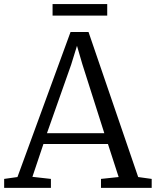

<svg xmlns="http://www.w3.org/2000/svg" viewBox="-23 -904 750 924"><path d="M61 -52 316.5 -750H403L642 -52L707 -43V0H463V-43L548 -52L496.5 -211H186L133 -53L222 -43V0H-3V-43ZM479 -263 373 -596 347.5 -683.5 319.5 -593 203 -263ZM493 -884.5V-829H230V-884.5Z"/></svg>

Font: Merriweather Light
Style: Regular
Weight: 300
Designer: Eben Sorkin
Foundry: Eben Sorkin
Version: Version 2.100